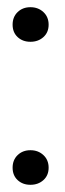

<svg xmlns="http://www.w3.org/2000/svg" viewBox="-20 -507 180 533"><path d="M15 -438.5Q15 -460 29 -473.5Q43 -487 64.5 -487Q86 -487 100.5 -473.5Q115 -460 115 -438.5Q115 -417 100.5 -404Q86 -391 64.5 -391Q43 -391 29 -404Q15 -417 15 -438.5ZM15 -41.5Q15 -63 29 -76.5Q43 -90 64.5 -90Q86 -90 100.5 -76.5Q115 -63 115 -41.5Q115 -20 100.5 -7Q86 6 64.5 6Q43 6 29 -7Q15 -20 15 -41.5Z"/></svg>

Font: Glass Antiqua
Style: Regular
Weight: 400
Version: 1.001